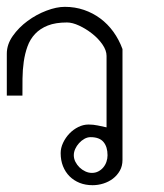

<svg xmlns="http://www.w3.org/2000/svg" viewBox="-20 -544 483 564"><path d="M339.8 -74.2Q339.8 -56.2 332 -42.5Q324.2 -28.8 311.8 -19.3Q299.3 -9.8 283.7 -4.9Q268.1 0 252 0Q231 0 213.9 -6.8Q196.8 -13.7 184.3 -26.1Q171.9 -38.6 165 -55.9Q158.2 -73.2 158.2 -94.2Q158.2 -109.4 165.3 -124.5Q172.4 -139.6 183.8 -151.6Q195.3 -163.6 210 -170.9Q224.6 -178.2 240.2 -178.2Q253.9 -178.2 266.8 -175.5Q279.8 -172.9 293 -169.9V-379.9Q293 -396 280.8 -413.6Q268.6 -431.2 250.5 -445.3Q232.4 -459.5 212.4 -468.8Q192.4 -478 176.8 -478Q143.1 -478 120.4 -469Q97.7 -460 83 -444.3Q68.4 -428.7 60.8 -407.7Q53.2 -386.7 49.8 -362.8Q46.4 -338.9 46.1 -313.2Q45.9 -287.6 45.9 -263.2H0V-386.2Q0 -413.6 17.6 -438.5Q35.2 -463.4 61 -482.4Q86.9 -501.5 116.5 -512.7Q146 -523.9 170.4 -523.9Q200.2 -523.9 226.6 -514.9Q252.9 -505.9 274.7 -489.7Q296.4 -473.6 313 -450.7Q329.6 -427.7 339.8 -399.9ZM295.9 -87.9Q295.9 -112.8 283.9 -127Q272 -141.1 246.1 -141.1Q236.8 -141.1 228 -136.2Q219.2 -131.3 212.2 -123.5Q205.1 -115.7 200.9 -106.4Q196.8 -97.2 196.8 -87.9Q196.8 -78.1 201.4 -68.8Q206.1 -59.6 213.6 -52.2Q221.2 -44.9 230.7 -40.5Q240.2 -36.1 250 -36.1Q260.3 -36.1 268.8 -40.5Q277.3 -44.9 283.4 -52.2Q289.6 -59.6 292.7 -68.8Q295.9 -78.1 295.9 -87.9Z"/></svg>

Font: Saysettha OT
Style: Regular
Weight: 400
Designer: John M. Durdin and Silvain Dupertuis
Foundry: Lao Script for Windows
Version: Version 2.000